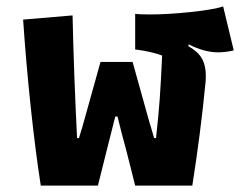

<svg xmlns="http://www.w3.org/2000/svg" viewBox="-20 -578 754 598"><path d="M52 -517 206 -530Q210 -348 220 -148H226Q239 -190 240 -195L293 -385H393L446 -195Q448 -190 460 -148H466Q474 -221 477.5 -270Q481 -319 485 -405Q450 -418 401 -424V-535Q413 -533 446 -533Q503 -533 574 -540.5Q645 -548 675 -558L708 -421Q683 -415 659 -415Q617 -415 567 -440V-434Q597 -417 609 -395.5Q621 -374 621 -343Q621 -328 620 -320Q605 -165 579 0H401Q395 -25 374 -107Q358 -165 346 -215H339Q315 -119 312 -108Q292 -29 285 0H107Q90 -109 75.5 -246.5Q61 -384 52 -517Z"/></svg>

Font: Athiti
Style: Bold
Weight: 700
Designer: CadsonDemak Team
Foundry: CadsonDemak
Version: Version 1.033